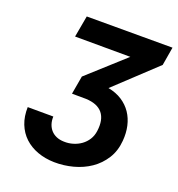

<svg xmlns="http://www.w3.org/2000/svg" viewBox="-131 -818 865 935"><g transform="rotate(20 302.0 -350.5)"><path d="M426.3 -598.6 139.6 -599.6 159.7 -710.9H604L587.9 -615.7L378.4 -419.4Q419.9 -411.6 450.2 -391.8Q480.5 -372.1 499.8 -343.5Q519 -314.9 527.1 -279.1Q535.2 -243.2 531.7 -202.1Q527.3 -147.9 501.7 -107.7Q476.1 -67.4 437.5 -41Q398.9 -14.6 350.6 -1.7Q302.2 11.2 252.4 10.3Q205.6 9.3 166 -5.1Q126.5 -19.5 97.9 -46.1Q69.3 -72.8 54.2 -111.1Q39.1 -149.4 40.5 -197.8L173.3 -197.3Q172.4 -175.8 178.2 -158.2Q184.1 -140.6 195.6 -127.9Q207 -115.2 224.1 -107.9Q241.2 -100.6 263.2 -100.1Q287.1 -99.1 310.1 -106Q333 -112.8 351.6 -126.2Q370.1 -139.6 382.6 -159.2Q395 -178.7 398.4 -204.1Q406.7 -264.6 380.1 -297.4Q353.5 -330.1 293 -332.5L220.7 -333L237.3 -427.7Z"/></g></svg>

Font: Roboto Mono
Style: Bold Italic
Weight: 700
Designer: Google
Version: Version 2.000985; 2015; ttfautohint (v1.3)